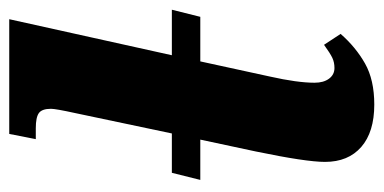

<svg xmlns="http://www.w3.org/2000/svg" viewBox="-222 -578 810 405"><g transform="rotate(-90 182.5 -375.0)"><path d="M224 -210Q211 -152 211 -116Q211 -97 219.5 -85.5Q228 -74 242 -74Q254 -74 263.5 -78.5Q273 -83 291 -96L314 -61Q286 -29 251.5 -9.5Q217 10 165 10Q107 10 75.5 -17.5Q44 -45 44 -94Q44 -134 66 -240L91 -357H6L21 -417H104L147 -621Q156 -662 156 -672Q156 -691 147 -697.5Q138 -704 115 -704H92L103 -760H345L269 -417H365L350 -357H256Z"/></g></svg>

Font: Noto Serif NarrowExtraBold
Style: Italic
Weight: 800
Width: 4
Italic angle: -12°
Designer: Monotype Design Team
Foundry: Monotype Imaging Inc.
Version: Version 1.001